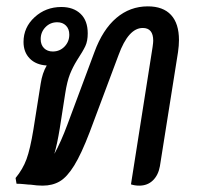

<svg xmlns="http://www.w3.org/2000/svg" viewBox="-20 -578 634 604"><path d="M543 -452Q543 -435 540 -414L483 -55Q478 -27 461 -10.5Q444 6 418 6Q404 6 392 2L460 -430Q462 -444 462 -450Q462 -490 429 -490Q384 -490 353 -405L262 -162Q236 -94 213.5 -57.5Q191 -21 168 -7.5Q145 6 114 6Q97 6 77 3Q71 3 57.5 1.5Q44 0 32 0L29 -18Q52 -46 63.5 -77.5Q75 -109 85 -170L108 -315Q113 -348 127 -372Q93 -374 73.5 -394Q54 -414 54 -446Q54 -492 89 -524Q124 -556 173 -556Q211 -556 233.5 -534.5Q256 -513 256 -473Q256 -449 248.5 -433Q241 -417 222 -388Q209 -367 200 -344.5Q191 -322 185 -283L168 -174Q160 -125 151 -94Q172 -132 192 -186L277 -414Q303 -485 346 -521.5Q389 -558 445 -558Q493 -558 518 -531Q543 -504 543 -452ZM146 -416Q168 -416 183 -431.5Q198 -447 198 -469Q198 -487 187.5 -497.5Q177 -508 160 -508Q138 -508 123 -492.5Q108 -477 108 -455Q108 -437 118.5 -426.5Q129 -416 146 -416Z"/></svg>

Font: Thasadith
Style: Bold Italic
Weight: 700
Italic angle: -9°
Designer: Cadson Demak Co.,Ltd.
Foundry: Cadson Demak Co.,Ltd.
Version: Version 1.000; ttfautohint (v1.6)